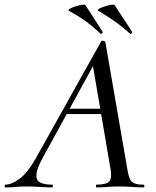

<svg xmlns="http://www.w3.org/2000/svg" viewBox="-58 -815 680 835"><path d="M-34 0Q-38 0 -38 -6Q-38 -12 -34 -12Q-8 -12 27 -37.5Q62 -63 98 -127L382 -635Q384 -639 391.5 -637.5Q399 -636 400 -633L495 -84Q499 -57 505 -41Q511 -25 524.5 -18.5Q538 -12 566 -12Q570 -12 570 -6Q570 0 566 0Q542 0 517 -2Q492 -4 462 -4Q433 -4 410 -2Q387 0 362 0Q359 0 359 -6Q359 -12 362 -12Q406 -12 418 -27Q430 -42 422 -84L344 -541L378 -585L129 -131Q103 -84 100.5 -58Q98 -32 115.5 -22Q133 -12 168 -12Q172 -12 172 -6Q172 0 167 0Q147 0 117 -2Q87 -4 58 -4Q29 -4 10.5 -2Q-8 0 -34 0ZM215 -319 231 -342H418L420 -319ZM507 -669Q474 -699 442 -721.5Q410 -744 371 -767Q364 -771 372.5 -776.5Q381 -782 396.5 -787Q412 -792 425.5 -794Q439 -796 441 -792Q460 -762 478 -735.5Q496 -709 516 -677Q518 -675 514 -670Q510 -665 507 -669ZM379 -669Q347 -699 315.5 -722Q284 -745 243 -767Q236 -771 245 -776.5Q254 -782 269 -787Q284 -792 298 -794Q312 -796 314 -792Q333 -762 350.5 -735.5Q368 -709 388 -677Q390 -675 386.5 -670.5Q383 -666 379 -669Z"/></svg>

Font: Cormorant Light Medium
Style: Italic
Weight: 500
Italic angle: -10°
Version: Version 4.000